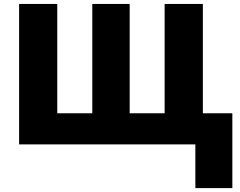

<svg xmlns="http://www.w3.org/2000/svg" viewBox="-20 -734 1219 976"><path d="M77.1 0V-713.9H271V-158.2H449.2V-713.9H639.2V-158.2H816.9V-713.9H1011.2V-158.2H1161.1V222.2H973.1V0Z"/></svg>

Font: OpenSansExtrabold
Style: Regular
Weight: 800
Foundry: Ascender Corporation
Version: Version 1.10